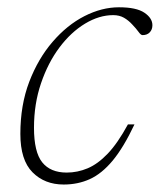

<svg xmlns="http://www.w3.org/2000/svg" viewBox="-20 -484 428 514"><path d="M283 -443.5Q245.5 -443.5 207.8 -420.8Q170 -398 139.2 -357Q108.5 -316 89.8 -261Q71 -206 71 -142Q71 -77 93 -49.5Q115 -22 158.5 -22Q187.5 -22 214.8 -33.5Q242 -45 268.5 -72.8Q295 -100.5 322.5 -151H340Q311 -89.5 281.8 -54.2Q252.5 -19 220.5 -4.5Q188.5 10 150.5 10Q99.5 10 67 -22.8Q34.5 -55.5 34.5 -125.5Q34.5 -202.5 58.2 -264.8Q82 -327 120.8 -372Q159.5 -417 206 -440.8Q252.5 -464.5 298.5 -464.5Q345 -464.5 366.5 -450Q388 -435.5 388 -416.5Q388 -405 381 -397.5Q374 -390 361.5 -390Q357 -390 350.8 -398.8Q344.5 -407.5 334 -418.5Q324 -429.5 311.8 -436.5Q299.5 -443.5 283 -443.5Z"/></svg>

Font: Newsreader ExtraLight
Style: Italic
Weight: 250
Italic angle: -17°
Designer: Hugues Gentile
Foundry: Production Type
Version: Version 1.003